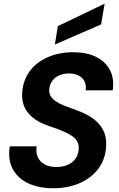

<svg xmlns="http://www.w3.org/2000/svg" viewBox="-20 -990 633 1022"><path d="M263 12Q187 12 131 -14Q75 -40 48 -90Q21 -140 32 -211H175Q170 -178 181.5 -153Q193 -128 218.5 -114.5Q244 -101 279 -101Q315 -101 341.5 -113Q368 -125 383 -147Q398 -169 399 -199Q400 -220 391.5 -236Q383 -252 367 -263.5Q351 -275 330 -285Q309 -295 285 -303.5Q261 -312 236 -321Q166 -345 130.5 -388Q95 -431 98 -493Q101 -559 136.5 -608.5Q172 -658 233 -685Q294 -712 371 -712Q440 -712 490 -688Q540 -664 564.5 -618.5Q589 -573 580 -509H436Q440 -536 430 -556.5Q420 -577 398.5 -588Q377 -599 348 -599Q318 -599 294.5 -588.5Q271 -578 257.5 -558.5Q244 -539 242 -513Q241 -495 248 -481.5Q255 -468 268 -457.5Q281 -447 299 -438Q317 -429 339.5 -421Q362 -413 386 -404Q420 -392 449.5 -375.5Q479 -359 501.5 -336Q524 -313 535.5 -283Q547 -253 545 -213Q542 -146 506 -95.5Q470 -45 407 -16.5Q344 12 263 12ZM272 -753 288 -851 536 -970H537L518 -860Z"/></svg>

Font: DM Sans 28pt
Style: Bold Italic
Weight: 700
Italic angle: -10°
Version: Version 4.004;gftools[0.9.30]